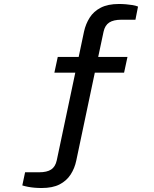

<svg xmlns="http://www.w3.org/2000/svg" viewBox="-20 -753 775 964"><path d="M189 191Q171 191 153.5 189.5Q136 188 120.5 185Q105 182 92 178L106 112H176Q216 112 237 98Q258 84 265 52L358 -388H253L270 -467H375L402 -595Q410 -632 430 -664Q450 -696 486 -714.5Q522 -733 577 -733Q595 -733 612.5 -731.5Q630 -730 645.5 -727.5Q661 -725 673 -720L660 -654H590Q550 -654 528.5 -640Q507 -626 500 -594L473 -467H620L603 -388H456L363 53Q355 92 334.5 123.5Q314 155 279 173Q244 191 189 191Z"/></svg>

Font: Archivo Expanded
Style: Regular
Weight: 400
Width: 7
Designer: Hector Gatti
Foundry: Omnibus-Type
Version: Version 2.001